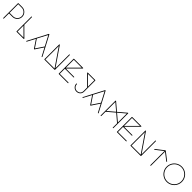

<svg xmlns="http://www.w3.org/2000/svg" viewBox="990 -3783 6830 6830"><g transform="rotate(45 4405.0 -368.5)"><path d="M108.9 0C108.9 10.3 113.8 15.1 124 15.1C134.3 15.1 139.2 10.3 139.2 0V-256.8H314C381.8 -256.8 439.9 -280.8 488.3 -329.1C536.6 -377.4 561 -436 561 -503.9C561 -571.8 536.6 -629.9 488.3 -678.2C439.9 -726.6 381.8 -751 314 -751H124C113.8 -751 108.9 -746.1 108.9 -735.8ZM139.2 -721.2H314C374 -721.2 424.8 -700.2 467.3 -657.7C509.8 -615.2 530.8 -564 530.8 -503.9C530.8 -443.8 509.8 -393.1 467.3 -350.6C424.8 -308.1 374 -287.1 314 -287.1H139.2Z M780.8 0C780.8 10.3 785.6 15.1 795.9 15.1H1147C1153.8 14.6 1158.7 11.7 1161.1 5.4C1162.1 2.9 1162.6 1 1162.6 -1C1162.6 -4.9 1161.1 -8.3 1158.2 -11.2L811 -356.9V-735.8C811 -746.1 806.2 -751 795.9 -751C785.6 -751 780.8 -746.1 780.8 -735.8ZM811 -314.9 1110.8 -15.1H811Z M1271 -6.8C1269.5 -3.9 1268.6 -1 1268.6 1.5C1268.6 6.3 1271.5 10.3 1276.9 13.2C1279.8 14.6 1282.7 15.6 1285.2 15.6C1290 15.1 1293.9 12.2 1296.9 6.8L1456.1 -293.9L1659.7 7.8C1665.5 17.6 1678.7 17.1 1685.1 7.8L1886.7 -294.9L2045.9 6.8C2048.8 12.7 2052.7 15.6 2057.6 15.6C2060.1 15.6 2063 14.6 2065.9 13.2C2071.3 10.3 2074.2 6.3 2074.2 1.5C2074.2 -1 2073.2 -3.9 2071.8 -6.8L1684.1 -743.2C1678.2 -753.4 1663.1 -753.4 1656.7 -743.2ZM1670.9 -704.1 1871.1 -325.2 1671.9 -26.9 1470.7 -324.2Z M2182.6 0C2182.6 9.3 2188 15.1 2197.3 15.1H2699.2C2710.4 15.1 2716.3 10.3 2716.3 0V-735.8C2716.3 -746.1 2711.4 -751 2701.2 -751C2691.4 -751 2686.5 -746.1 2686.5 -735.8V-47.9L2209.5 -744.1C2206.5 -749 2202.6 -751.5 2198.2 -751.5C2196.8 -751.5 2194.8 -751 2192.9 -750.5C2186 -748 2182.6 -743.2 2182.6 -735.8ZM2212.4 -688 2673.3 -15.1H2212.4Z M2905.3 0C2905.3 10.3 2910.2 15.1 2920.4 15.1H3370.1C3380.4 15.1 3385.3 10.3 3385.3 0C3385.3 -10.3 3380.4 -15.1 3370.1 -15.1H2935.1V-271H3370.1C3380.4 -271 3385.3 -275.9 3385.3 -285.6C3385.3 -295.9 3380.4 -300.8 3370.1 -300.8H2956.1L3381.3 -725.1C3384.3 -728 3385.7 -731.4 3385.7 -734.9C3385.7 -737.3 3385.3 -739.3 3384.3 -741.7C3381.3 -748 3376.5 -751 3370.1 -751H2920.4C2910.2 -751 2905.3 -746.1 2905.3 -735.8ZM2935.1 -721.2H3334.5L2935.1 -321.8Z M3598.1 -184.1C3598.1 -129.4 3617.7 -82.5 3656.7 -43.5C3695.8 -4.4 3743.2 15.1 3798.3 15.1C3855.5 15.1 3903.3 -2.9 3940.9 -38.6C3979 -74.2 3998 -123 3998 -184.1V-735.8C3998.5 -746.1 3993.7 -751 3983.4 -751H3614.3C3607.4 -751 3602.5 -747.6 3600.1 -741.2C3597.7 -734.9 3598.6 -729.5 3603 -725.1L3968.3 -360.8V-184.1C3968.3 -130.9 3952.1 -89.4 3919.9 -59.6C3887.7 -29.8 3847.2 -15.1 3798.3 -15.1C3751.5 -15.1 3711.4 -31.7 3678.2 -64.5C3645 -97.7 3628.4 -137.7 3628.4 -184.1C3628.4 -204.1 3598.1 -204.1 3598.1 -184.1ZM3968.3 -721.2V-402.8L3650.4 -721.2Z M4100.1 -6.8C4098.6 -3.9 4097.7 -1 4097.7 1.5C4097.7 6.3 4100.6 10.3 4106 13.2C4108.9 14.6 4111.8 15.6 4114.3 15.6C4119.1 15.1 4123 12.2 4126 6.8L4285.2 -293.9L4488.8 7.8C4494.6 17.6 4507.8 17.1 4514.2 7.8L4715.8 -294.9L4875 6.8C4877.9 12.7 4881.8 15.6 4886.7 15.6C4889.2 15.6 4892.1 14.6 4895 13.2C4900.4 10.3 4903.3 6.3 4903.3 1.5C4903.3 -1 4902.3 -3.9 4900.9 -6.8L4513.2 -743.2C4507.3 -753.4 4492.2 -753.4 4485.8 -743.2ZM4500 -704.1 4700.2 -325.2 4501 -26.9 4299.8 -324.2Z M5011.7 0C5011.7 7.8 5018.6 15.1 5026.4 15.1C5034.7 15.1 5041.5 7.8 5041.5 0V-211.9L5331.5 -458L5621.6 -211.9V0C5621.6 7.8 5628.4 15.1 5636.2 15.1C5644.5 15.1 5651.4 7.8 5651.4 0V-735.8C5651.4 -742.7 5648.4 -747.6 5642.6 -750C5640.1 -751 5638.2 -751.5 5636.2 -751.5C5632.8 -751.5 5629.4 -750 5626.5 -747.1L5331.5 -497.1L5036.6 -747.1C5033.2 -750 5029.8 -751.5 5026.4 -751.5C5023.9 -751.5 5022 -751 5020 -750C5014.6 -747.1 5011.7 -742.2 5011.7 -735.8ZM5041.5 -704.1 5308.6 -478 5041.5 -251ZM5621.6 -704.1V-251L5354.5 -478Z M5833.5 0C5833.5 10.3 5838.4 15.1 5848.6 15.1H6298.3C6308.6 15.1 6313.5 10.3 6313.5 0C6313.5 -10.3 6308.6 -15.1 6298.3 -15.1H5863.3V-271H6298.3C6308.6 -271 6313.5 -275.9 6313.5 -285.6C6313.5 -295.9 6308.6 -300.8 6298.3 -300.8H5884.3L6309.6 -725.1C6312.5 -728 6314 -731.4 6314 -734.9C6314 -737.3 6313.5 -739.3 6312.5 -741.7C6309.6 -748 6304.7 -751 6298.3 -751H5848.6C5838.4 -751 5833.5 -746.1 5833.5 -735.8ZM5863.3 -721.2H6262.7L5863.3 -321.8Z M6515.6 0C6515.6 9.3 6521 15.1 6530.3 15.1H7032.2C7043.5 15.1 7049.3 10.3 7049.3 0V-735.8C7049.3 -746.1 7044.4 -751 7034.2 -751C7024.4 -751 7019.5 -746.1 7019.5 -735.8V-47.9L6542.5 -744.1C6539.6 -749 6535.6 -751.5 6531.2 -751.5C6529.8 -751.5 6527.8 -751 6525.9 -750.5C6519 -748 6515.6 -743.2 6515.6 -735.8ZM6545.4 -688 7006.3 -15.1H6545.4Z M7211.4 -492.2C7217.3 -483.9 7224.1 -482.9 7232.4 -488.8L7511.2 -705.1V0C7511.2 10.3 7516.1 15.1 7526.4 15.1C7536.6 15.1 7541.5 10.3 7541.5 0V-705.1L7820.3 -488.8C7828.6 -482.9 7835.4 -483.9 7841.3 -492.2C7843.8 -495.6 7845.2 -499 7845.2 -502C7845.2 -505.9 7842.8 -509.8 7838.4 -513.2L7535.2 -748L7526.4 -751.5C7522.9 -751.5 7520 -750.5 7517.1 -748L7214.4 -513.2C7210 -509.8 7207.5 -506.3 7207.5 -502C7207.5 -499 7209 -495.6 7211.4 -492.2Z M8009.8 -175.3C8044.4 -116.2 8090.8 -69.8 8149.9 -35.2C8209 -1 8272.9 16.1 8342.8 16.1C8412.6 16.1 8476.6 -1 8535.6 -35.2C8594.7 -69.8 8641.6 -116.2 8675.8 -175.3C8710.4 -234.4 8727.5 -298.8 8727.5 -368.7C8727.5 -438.5 8710.4 -502.4 8675.8 -561.5C8641.6 -620.6 8594.7 -667 8535.6 -701.2C8476.6 -735.8 8412.6 -752.9 8342.8 -752.9C8272.9 -752.9 8209 -735.8 8149.9 -701.2C8090.8 -667 8044.4 -620.6 8009.8 -561.5C7975.6 -502.4 7958.5 -438.5 7958.5 -368.7C7958.5 -298.8 7975.6 -234.4 8009.8 -175.3ZM8035.6 -546.4C8067.4 -600.6 8110.4 -643.6 8164.6 -675.3C8218.8 -707 8278.3 -723.1 8342.8 -723.1C8407.2 -723.1 8466.8 -707 8521 -675.3C8575.2 -643.6 8618.2 -600.6 8649.9 -546.4C8681.6 -492.2 8697.3 -432.6 8697.3 -368.2C8697.3 -304.2 8681.6 -244.6 8649.9 -190.4C8618.2 -136.2 8575.2 -93.3 8521 -61.5C8466.8 -29.8 8407.2 -14.2 8342.8 -14.2C8278.3 -14.2 8218.8 -29.8 8164.6 -61.5C8110.4 -93.3 8067.4 -136.2 8035.6 -190.4C8003.9 -244.6 7988.3 -304.2 7988.3 -368.2C7988.3 -432.6 8003.9 -492.2 8035.6 -546.4Z"/></g></svg>

Font: Nemoy
Style: Light
Weight: 300
Designer: BSozoo
Foundry: BSozoo
Version: Version 001.000